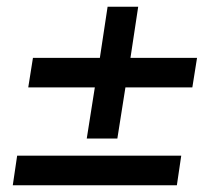

<svg xmlns="http://www.w3.org/2000/svg" viewBox="-20 -551 640 571"><path d="M238 -139 262 -291H64L78 -379H277L300 -531H391L368 -379H566L552 -291H353L329 -139ZM18 0 31 -88H519L506 0Z"/></svg>

Font: Nunito Sans 12pt
Style: Bold Italic
Weight: 700
Italic angle: -9°
Designer: Vernon Adams
Foundry: Vernon Adams
Version: Version 3.101;gftools[0.9.27]